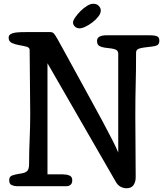

<svg xmlns="http://www.w3.org/2000/svg" viewBox="-20 -992 889 1023"><path d="M517 -936Q517 -921 504.5 -904.5Q492 -888 474 -874Q456 -860 436.5 -850.5Q417 -841 404 -841Q389 -841 379 -850.5Q369 -860 369 -872Q369 -882 380.5 -899Q392 -916 408.5 -932.5Q425 -949 443.5 -960.5Q462 -972 476 -972Q496 -972 506.5 -960.5Q517 -949 517 -936ZM233 -655V-63H315Q334 -63 349.5 -57Q365 -51 365 -32Q365 -15 356 -7.5Q347 0 335 0H70Q55 0 42 -6Q29 -12 29 -32Q29 -51 44.5 -57Q60 -63 94 -68Q114 -71 124.5 -80.5Q135 -90 135 -119Q135 -184 138 -250Q141 -316 141 -388Q141 -471 139.5 -559.5Q138 -648 138 -726Q138 -739 120.5 -743.5Q103 -748 82 -751.5Q61 -755 43.5 -763Q26 -771 26 -791Q26 -799 30 -804.5Q34 -810 44.5 -814Q55 -818 72.5 -819.5Q90 -821 118 -821H248Q260 -821 267 -813.5Q274 -806 288 -781Q303 -754 330.5 -704Q358 -654 391 -593.5Q424 -533 460 -467.5Q496 -402 527 -344.5Q558 -287 580.5 -242.5Q603 -198 610 -179V-705Q610 -722 596 -728Q582 -734 539 -738Q522 -740 509.5 -747Q497 -754 497 -774Q497 -790 510.5 -797Q524 -804 548 -804H775Q807 -804 818 -798Q829 -792 829 -776Q829 -758 819 -752Q809 -746 790 -744Q740 -739 722.5 -733.5Q705 -728 705 -712Q705 -659 704.5 -619.5Q704 -580 703 -543Q702 -506 701.5 -465Q701 -424 701 -368Q701 -335 701.5 -294Q702 -253 702 -210Q702 -167 702.5 -124.5Q703 -82 703 -47Q703 -23 691.5 -6Q680 11 654 11Q638 11 622.5 3Q607 -5 596 -25Z"/></svg>

Font: Life Savers ExtraBold
Style: Regular
Weight: 800
Designer: Pablo Impallari, Rodrigo Fuenzalida, Brenda Gallo
Foundry: Pablo Impallari, Rodrigo Fuenzalida, Brenda Gallo
Version: Version 3.001; ttfautohint (v0.95) -l 8 -r 50 -G 200 -x 14 -